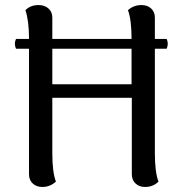

<svg xmlns="http://www.w3.org/2000/svg" viewBox="-20 -724 724 756"><path d="M636.2 -532.2H589.8V-120.1Q589.8 -46.4 604 -8.8Q583 12.2 550.8 12.2Q528.3 12.2 513.7 -1.5Q499 -15.1 499 -38.1V-338.9H186V-120.1Q186 -46.4 200.2 -8.8Q176.8 12.2 147 12.2Q123.5 12.2 108.9 -1.5Q94.2 -15.1 94.2 -38.1V-532.2H43Q34.2 -551.8 43 -570.8H94.2V-571.8Q94.2 -642.1 80.1 -684.1Q100.1 -704.1 131.8 -704.1Q155.3 -704.1 170.7 -690.7Q186 -677.2 186 -654.8V-570.8H498V-571.8Q498 -645.5 483.9 -684.1Q506.3 -704.1 537.1 -704.1Q560.1 -704.1 575 -690.7Q589.8 -677.2 589.8 -654.8V-570.8H636.2Q645 -551.8 636.2 -532.2ZM498 -392.1V-532.2H186V-392.1Z"/></svg>

Font: Arima Madurai Medium
Style: Regular
Weight: 500
Designer: Joana Correia and Natanael Gama
Foundry: NDISCOVER
Version: Version 1.019;PS 001.019;hotconv 1.0.88;makeotf.lib2.5.64775